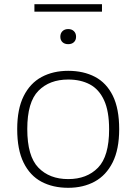

<svg xmlns="http://www.w3.org/2000/svg" viewBox="-20 -886 650 915"><path d="M305 9Q232 9 177.5 -20Q123 -49 92.5 -110.8Q62 -172.5 62 -270.5Q62 -366.5 92.8 -428Q123.5 -489.5 178.2 -519Q233 -548.5 305 -548.5Q378 -548.5 432.8 -519.8Q487.5 -491 517.8 -429.5Q548 -368 548 -270.5Q548 -174.5 517 -112.5Q486 -50.5 431.5 -20.8Q377 9 305 9ZM305 -32.5Q394 -32.5 447 -86.8Q500 -141 500 -269.5Q500 -356 476 -408.2Q452 -460.5 408.2 -483.8Q364.5 -507 305 -507Q216 -507 163 -453.2Q110 -399.5 110 -271Q110 -141.5 163 -87Q216 -32.5 305 -32.5ZM305 -675.5Q288 -675.5 277.8 -685Q267.5 -694.5 267.5 -711Q267.5 -727.5 277.8 -737.5Q288 -747.5 305 -747.5Q322 -747.5 332.2 -737.5Q342.5 -727.5 342.5 -711Q342.5 -694.5 332.2 -685Q322 -675.5 305 -675.5ZM144 -830.5V-866H466V-830.5Z"/></svg>

Font: Encode Sans Exp XLt
Style: Regular
Weight: 200
Width: 7
Designer: Multiple Designers
Foundry: Impallari Type
Version: Version 3.002; ttfautohint (v1.8.3) -l 8 -r 50 -G 200 -x 14 